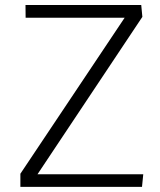

<svg xmlns="http://www.w3.org/2000/svg" viewBox="-20 -730 624 750"><path d="M59.6 0V-51.3L466.8 -660.6H80.1L79.6 -710.4H531.7L536.1 -664.1L126.5 -49.3H539.6L534.7 0Z"/></svg>

Font: Comme ExtraLight
Style: Regular
Weight: 250
Version: Version 1.000;gftools[0.9.27]